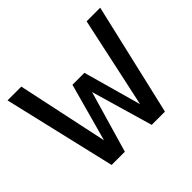

<svg xmlns="http://www.w3.org/2000/svg" viewBox="-116 -593 731 731"><g transform="rotate(-45 250.0 -227.0)"><path d="M0 -454.1H74.2L152.3 -86.9L216.8 -321.3H281.2L346.7 -86.9L425.8 -454.1H499L393.6 0H322.3L250 -249L177.7 0H106.4Z"/></g></svg>

Font: BabelStone Irk Bitig
Style: Regular
Weight: 400
Designer: Andrew West
Foundry: BabelStone
Version: Version 1.03 June 7, 2023